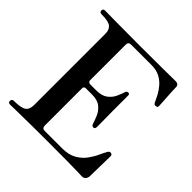

<svg xmlns="http://www.w3.org/2000/svg" viewBox="-187 -885 1044 1044"><g transform="rotate(45 334.5 -363.5)"><path d="M38 0Q23 0 23 -13Q23 -29 38 -29Q92 -29 112 -42.5Q132 -56 132 -90V-640Q132 -669 114.5 -684Q97 -699 42 -699Q27 -699 27 -714Q27 -727 42 -727Q50 -727 118 -726Q186 -725 318 -725Q444 -725 510 -726Q576 -727 583 -727Q609 -727 609 -704Q609 -695 610 -674.5Q611 -654 612.5 -631Q614 -608 615 -590Q616 -572 616 -568Q616 -562 614.5 -559Q613 -556 605 -555Q593 -551 587 -564Q579 -582 567 -604.5Q555 -627 537 -648Q519 -669 493 -682.5Q467 -696 430 -696H272Q252 -696 252 -676V-399Q252 -394 257 -390Q262 -386 266 -386H315Q357 -386 380.5 -404Q404 -422 415 -446.5Q426 -471 432 -490Q435 -501 447 -501Q457 -501 457 -489V-370Q457 -351 457.5 -325Q458 -299 458 -277Q458 -255 458 -247Q458 -243 455.5 -237.5Q453 -232 447 -232Q439 -232 435.5 -236Q432 -240 430 -247Q424 -266 413.5 -291Q403 -316 380 -335Q357 -354 315 -354H266Q261 -354 256.5 -350.5Q252 -347 252 -342V-51Q252 -44 256.5 -38Q261 -32 274 -32H407Q456 -32 488.5 -50.5Q521 -69 541 -96.5Q561 -124 573 -150.5Q585 -177 594 -192Q600 -204 611 -202Q623 -200 623 -188Q623 -185 622.5 -163.5Q622 -142 621.5 -114Q621 -86 620.5 -62.5Q620 -39 620 -31Q619 -18 611.5 -9Q604 0 589 0Q583 0 559 -1Q535 -2 480 -2.5Q425 -3 326 -3Q205 -3 126.5 -1.5Q48 0 38 0Z"/></g></svg>

Font: Zen Antique Soft
Style: Regular
Weight: 400
Designer: Yoshimichi Ohira
Foundry: Positype
Version: Version 1.001